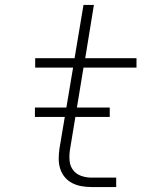

<svg xmlns="http://www.w3.org/2000/svg" viewBox="-20 -755 640 775"><path d="M350 0Q329 0 309 -3.5Q289 -7 271.5 -16Q254 -25 241.5 -40Q229 -55 223 -74Q217 -93 217 -113.5Q217 -134 220 -155L275 -482H122V-520H281L317 -735H359L324 -520H531V-482H317L262 -148Q259 -127 261 -105.5Q263 -84 275.5 -68Q288 -52 308 -45Q328 -38 350 -38H449V0ZM423 -283H121V-321H423Z"/></svg>

Font: Iosevka SS04 XLt Ex Obl
Style: Regular
Weight: 200
Width: 7
Italic angle: -9°
Monospace: yes
Designer: Belleve Invis
Foundry: Belleve Invis
Version: Version 19.0.0; ttfautohint (v1.8.4)